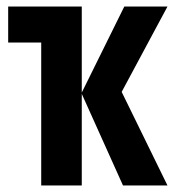

<svg xmlns="http://www.w3.org/2000/svg" viewBox="-20 -567 540 587"><path d="M106 0V-437H5V-547H230V-284L360 -547H492L352 -286L492 0H356L230 -280V0Z"/></svg>

Font: Noto Sans Mono ExtraCondensed
Style: Bold
Weight: 700
Width: 2
Designer: Monotype Design Team
Foundry: Monotype Imaging Inc.
Version: Version 2.014